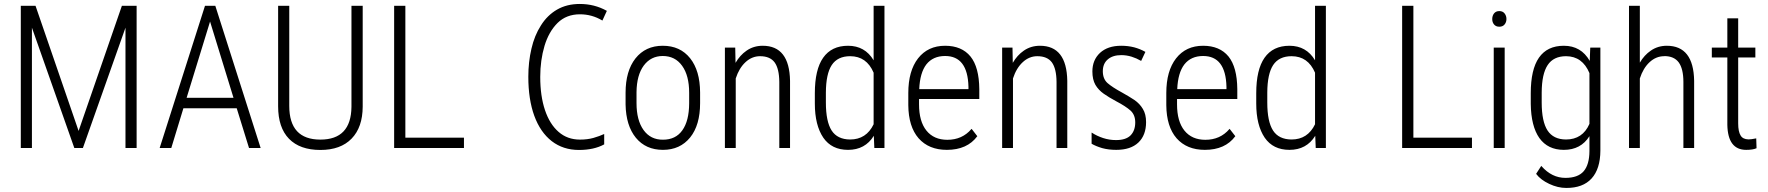

<svg xmlns="http://www.w3.org/2000/svg" viewBox="-20 -740 8842 960"><path d="M157.7 -710.9 373 -85.4 589.4 -710.9H663.1V0H607.4V-601.6L394.5 0H351.6L139.6 -601.6V0H84V-710.9Z M913.1 -251H1147.5L1030.3 -632.3ZM1163.6 -198.7H897L836.4 0H778.3L1004.9 -710.9H1056.6L1283.2 0H1225.1Z M1793.5 -710.9V-206.5Q1793 -103.5 1738 -46.9Q1683.1 9.8 1582 9.8Q1479.5 9.8 1425 -46.1Q1370.6 -102.1 1370.6 -208.5V-710.9H1426.3V-210.4Q1426.3 -42 1582 -42Q1735.4 -42 1737.3 -205.6V-710.9Z M2006.8 -51.8H2299.8V0H1950.7V-710.9H2006.8Z M2991.2 -637.7Q2939.5 -668.5 2879.9 -668.5Q2812 -668.5 2768.1 -625.5Q2724.1 -582 2702.6 -510.7Q2681.2 -439 2681.2 -355.5Q2681.2 -260.3 2704.8 -189.7Q2728.5 -119.1 2772.9 -80.6Q2816.9 -42 2879.9 -42Q2917 -42 2946.8 -50.3Q2977.5 -59.1 3000.5 -69.8H3001V-69.3V-18.6V-18.1Q2949.7 9.8 2875 9.8Q2795.9 9.8 2738.8 -34.2Q2681.6 -78.6 2651.4 -161.1Q2621.6 -243.2 2621.6 -356.4Q2621.6 -430.2 2637.2 -496.6Q2652.3 -562.5 2684.6 -612.8Q2716.3 -663.6 2765.1 -691.9Q2814 -720.2 2878.9 -720.2Q2952.6 -720.2 3013.7 -686H3014.2V-685.5L2992.2 -637.7L2991.7 -637.2Z M3162.6 -279.8V-224.6Q3162.6 -138.7 3197.8 -89.8Q3232.9 -41 3294.9 -41.5Q3358.4 -41.5 3391.6 -88.4Q3425.3 -135.3 3425.8 -223.1V-276.4Q3425.8 -362.3 3390.6 -411.1Q3355.5 -460 3293.9 -460Q3234.4 -460 3198.7 -412.1Q3163.6 -364.3 3162.6 -279.8ZM3107.9 -217.3V-276.4Q3107.9 -384.8 3157.2 -447.8Q3207.5 -511.2 3293.9 -511.2Q3380.9 -511.2 3430.7 -448.7Q3480 -386.7 3480.5 -277.8V-224.6Q3480.5 -114.3 3430.7 -52.7Q3380.4 9.3 3294.7 9.3Q3209 9.3 3159.2 -51.3Q3109.9 -111.8 3107.9 -217.3Z M3656.2 -502V-500.5L3657.7 -425.8Q3679.7 -463.9 3712.9 -486.8Q3748 -511.2 3793.5 -511.2Q3927.2 -511.2 3930.2 -335.9V-1.5V0H3929.2H3877.9H3876.5V-1.5V-330.1Q3876 -396.5 3853 -428.2Q3830.1 -459 3780.3 -459Q3739.7 -459 3707.5 -429.2Q3675.3 -399.4 3658.7 -347.7V-1.5V0H3657.2H3605.5H3604.5V-1.5V-500.5V-502H3605.5H3654.8Z M4109.4 -277.3V-227.5Q4109.4 -132.3 4138.2 -87.4Q4167 -43 4230.5 -42.5Q4311.5 -42.5 4348.1 -118.7V-376.5Q4313 -459 4231 -459Q4168 -459 4138.7 -414.6Q4109.9 -370.6 4109.4 -277.3ZM4054.2 -222.2V-273.9Q4054.2 -392.1 4095.7 -451.2Q4137.7 -511.2 4220.2 -511.2Q4304.7 -511.2 4348.1 -438.5V-709.5V-710.9H4349.6H4400.9H4402.3V-709.5V-1.5V0H4400.9H4352.5H4351.6V-1.5L4349.1 -61Q4305.7 9.3 4220.2 9.3Q4138.7 9.3 4096.7 -51.3Q4054.2 -113.8 4054.2 -222.2Z M4822.3 -306.6Q4818.4 -460 4705.6 -460Q4645 -460 4611.8 -418Q4579.6 -376 4576.2 -294.4H4822.3ZM4714.4 9.3Q4624 9.3 4572.8 -48.8Q4522.5 -106.9 4521.5 -213.9V-274.9Q4521.5 -385.3 4570.3 -448.2Q4619.6 -511.2 4705.6 -511.2Q4788.6 -511.2 4832.5 -457.5Q4875.5 -404.3 4876.5 -294.4V-246.1V-245.1H4875H4575.2V-218.3Q4575.2 -132.8 4612.3 -86.9Q4649.4 -41 4716.8 -41Q4791 -41 4836.9 -94.7L4837.9 -95.7L4838.9 -94.7L4865.7 -60.1L4866.7 -59.6L4866.2 -58.6Q4841.3 -24.9 4803.2 -7.8Q4765.1 9.3 4714.4 9.3Z M5042.5 -502V-500.5L5043.9 -425.8Q5065.9 -463.9 5099.1 -486.8Q5134.3 -511.2 5179.7 -511.2Q5313.5 -511.2 5316.4 -335.9V-1.5V0H5315.4H5264.2H5262.7V-1.5V-330.1Q5262.2 -396.5 5239.3 -428.2Q5216.3 -459 5166.5 -459Q5126 -459 5093.8 -429.2Q5061.5 -399.4 5044.9 -347.7V-1.5V0H5043.5H4991.7H4990.7V-1.5V-500.5V-502H4991.7H5041Z M5694.3 -195.3Q5710.4 -169.4 5710.4 -129.4Q5710.4 -64 5671.9 -27.3Q5652.3 -8.8 5624.8 0.2Q5597.2 9.3 5561 9.3Q5522.5 9.3 5490.7 0.5Q5459.5 -8.8 5438.5 -21L5438 -21.5V-22V-75.2V-77.1L5439.9 -76.2Q5464.4 -60.1 5495.6 -49.8Q5526.9 -39.6 5560.1 -39.6Q5609.4 -39.6 5632.8 -63Q5656.2 -86.9 5656.2 -127.9Q5656.2 -165.5 5632.8 -187Q5608.9 -208.5 5560.5 -233.9Q5524.9 -252.9 5498.5 -271.5Q5472.2 -290 5457 -315.9Q5441.9 -342.3 5441.9 -382.8Q5441.9 -439.9 5480 -475.6Q5518.6 -511.2 5585.9 -511.2H5586.4Q5620.1 -511.2 5650.9 -503.4Q5681.2 -495.1 5706.1 -481L5707 -480.5L5706.5 -479.5L5686.5 -437L5686 -435.5L5684.6 -436Q5663.1 -448.7 5638.2 -456.5Q5612.3 -464.4 5586.4 -464.4Q5543.9 -464.4 5519 -443.1Q5494.1 -421.9 5494.1 -383.8Q5494.1 -345.7 5517.6 -324.7Q5541.5 -303.7 5590.3 -277.3Q5624.5 -258.3 5651.9 -240.2Q5678.7 -221.7 5694.3 -195.3Z M6112.3 -306.6Q6108.4 -460 5995.6 -460Q5935.1 -460 5901.9 -418Q5869.6 -376 5866.2 -294.4H6112.3ZM6004.4 9.3Q5914.1 9.3 5862.8 -48.8Q5812.5 -106.9 5811.5 -213.9V-274.9Q5811.5 -385.3 5860.4 -448.2Q5909.7 -511.2 5995.6 -511.2Q6078.6 -511.2 6122.6 -457.5Q6165.5 -404.3 6166.5 -294.4V-246.1V-245.1H6165H5865.2V-218.3Q5865.2 -132.8 5902.3 -86.9Q5939.5 -41 6006.8 -41Q6081.1 -41 6127 -94.7L6127.9 -95.7L6128.9 -94.7L6155.8 -60.1L6156.7 -59.6L6156.2 -58.6Q6131.3 -24.9 6093.3 -7.8Q6055.2 9.3 6004.4 9.3Z M6316.4 -277.3V-227.5Q6316.4 -132.3 6345.2 -87.4Q6374 -43 6437.5 -42.5Q6518.6 -42.5 6555.2 -118.7V-376.5Q6520 -459 6438 -459Q6375 -459 6345.7 -414.6Q6316.9 -370.6 6316.4 -277.3ZM6261.2 -222.2V-273.9Q6261.2 -392.1 6302.7 -451.2Q6344.7 -511.2 6427.2 -511.2Q6511.7 -511.2 6555.2 -438.5V-709.5V-710.9H6556.6H6607.9H6609.4V-709.5V-1.5V0H6607.9H6559.6H6558.6V-1.5L6556.2 -61Q6512.7 9.3 6427.2 9.3Q6345.7 9.3 6303.7 -51.3Q6261.2 -113.8 6261.2 -222.2Z M7046.9 -51.8H7339.8V0H6990.7V-710.9H7046.9Z M7450.2 -672.9Q7459.5 -684.6 7476.6 -684.6Q7493.7 -684.6 7502.9 -672.9Q7512.2 -661.1 7512.2 -645Q7512.2 -628.9 7502.9 -617.7Q7493.7 -606.4 7476.6 -606.4Q7459.5 -606.4 7450.2 -617.7Q7440.9 -628.9 7441.2 -645.3Q7441.4 -661.6 7450.2 -672.9ZM7503.4 0H7502H7450.2H7448.7V-1.5V-500.5V-502H7450.2H7502H7503.4V-500.5V-1.5Z M7688.5 -277.3V-227.5Q7688.5 -132.3 7717.8 -87.4Q7747.1 -43 7809.6 -42.5Q7893.1 -42.5 7927.2 -120.6V-374.5Q7892.1 -458.5 7810.5 -459Q7747.6 -459 7718.3 -414.6Q7689 -370.6 7688.5 -277.3ZM7633.8 -220.2V-273.9Q7633.8 -392.6 7674.8 -451.7Q7716.3 -511.2 7799.3 -511.2Q7885.3 -511.2 7928.7 -435.5L7931.2 -500.5L7931.6 -502H7932.6H7980.5H7981.9V-500.5V13.2Q7981.4 104.5 7938 152.3Q7894.5 200.2 7811 199.7Q7769 199.7 7726.1 179.4Q7683.1 159.2 7661.1 129.9L7660.6 128.9L7661.1 128.4L7685.1 91.3L7686.5 89.4L7687.5 90.8Q7739.3 149.4 7807.1 149.4Q7869.6 149.4 7898.4 116.2Q7926.8 83 7927.2 15.6V-59.1Q7884.3 9.3 7799.3 9.3Q7719.2 9.3 7676.8 -49.8Q7635.3 -108.9 7633.8 -220.2Z M8179.2 -709.5V-426.8Q8201.2 -464.4 8233.9 -486.8Q8269 -511.2 8314 -511.2Q8447.8 -511.2 8450.7 -335.9V-1.5V0H8449.7H8398.4H8397V-1.5V-330.1Q8397 -396 8373.5 -428.2Q8350.1 -459.5 8301.8 -459.5Q8301.3 -459 8300.8 -459Q8260.3 -459 8228 -429.2Q8195.8 -399.4 8179.2 -347.7V-1.5V0H8177.7H8126H8125V-1.5V-709.5V-710.9H8126H8177.7H8179.2Z M8670.9 -648.4V-647V-502H8755.4H8756.8V-500.5V-454.1V-452.6H8755.4H8670.9V-123Q8670.9 -82 8683.1 -62.5Q8694.3 -43.5 8722.7 -43Q8723.1 -43 8723.6 -43Q8735.4 -43 8759.8 -47.9H8761.2V-46.4L8762.7 0V1L8761.7 1.5Q8744.1 9.3 8710.9 9.3Q8619.1 9.3 8616.7 -115.7V-452.6H8540.5H8539.1V-454.1V-500.5V-502H8540.5H8616.7V-647V-648.4H8618.2H8669.4Z"/></svg>

Font: MAUL Condensed Light
Style: Light
Weight: 300
Designer: MAUL
Version: Version 2.137; 2017; ttfautohint (v1.8.3)